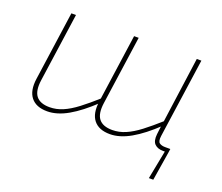

<svg xmlns="http://www.w3.org/2000/svg" viewBox="-107 -636 1087 941"><g transform="rotate(20 436.5 -165.5)"><path d="M140 -480 89 -121Q81 -64 102 -37.5Q123 -11 172 -11Q207 -11 241 -25.5Q275 -40 313 -69Q351 -98 398 -140L399 -116Q333 -53 276 -20.5Q219 12 168 12Q110 12 83 -22Q56 -56 65 -120L116 -480ZM467 -480 416 -121Q408 -64 429 -37.5Q450 -11 499 -11Q534 -11 568 -25.5Q602 -40 640 -69Q678 -98 725 -140L726 -116Q660 -53 603 -20.5Q546 12 495 12Q437 12 410 -22Q383 -56 392 -120L443 -480ZM794 -480 735 -66Q731 -37 742 -29Q753 -21 772 -21H799L796 0H768Q740 0 724.5 -15.5Q709 -31 713 -67L719 -117L722 -133L770 -480ZM779 -5 796 0 772 149H749Z"/></g></svg>

Font: Exo 2 Thin
Style: Italic
Weight: 250
Italic angle: -8°
Designer: Natanael Gama
Foundry: Natanael Gama
Version: Version 2.010